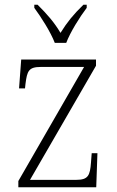

<svg xmlns="http://www.w3.org/2000/svg" viewBox="-20 -786 493 806"><path d="M210 -606H258C275 -651 315 -715 344 -753V-766H330C287 -724 262 -693 234 -648C207 -693 180 -724 138 -766H124V-753C152 -715 193 -651 210 -606ZM57 0H384L389 -143H365L362 -104C358 -49 350 -31 300 -31H106L383 -510V-536H69L60 -415H85L87 -434C94 -488 100 -505 152 -505H333L57 -26Z"/></svg>

Font: Noto Serif Thai SemiCondensed ExtraLight
Style: Regular
Weight: 200
Width: 4
Designer: Monotype Design Team
Foundry: Monotype Imaging Inc.
Version: Version 2.002